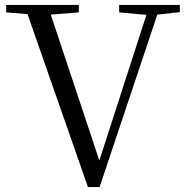

<svg xmlns="http://www.w3.org/2000/svg" viewBox="-20 -748 754 775"><path d="M461 -698 571 -688 381 -100 185 -689 298 -698V-728H5V-698L91 -691L335 7H382L615 -689L706 -699V-728H461Z"/></svg>

Font: NameLogos Serif 2
Style: Regular
Weight: 500
Version: Version 0.1